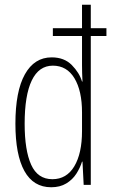

<svg xmlns="http://www.w3.org/2000/svg" viewBox="-20 -780 480 810"><path d="M196 10Q121 10 83 -58.5Q45 -127 45 -258Q45 -395 85 -466.5Q125 -538 198 -538Q251 -538 283 -505.5Q315 -473 326 -436H328Q327 -455 326.5 -472Q326 -489 326 -505V-628H203V-661H326V-760H363V-661H429V-628H363V0H333L328 -98H326Q318 -72 302 -47Q286 -22 259.5 -6Q233 10 196 10ZM201 -24Q261 -24 293.5 -78.5Q326 -133 326 -227V-306Q326 -397 294 -450Q262 -503 203 -503Q144 -503 114 -440.5Q84 -378 84 -258Q84 -146 111.5 -85Q139 -24 201 -24Z"/></svg>

Font: Noto Sans Tamil ExtraCondensed ExtraLight
Style: Regular
Weight: 200
Width: 2
Designer: Jelle Bosma - Monotype Design Team
Foundry: Monotype Imaging Inc.
Version: Version 2.004; ttfautohint (v1.8.4.7-5d5b)